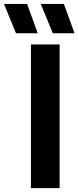

<svg xmlns="http://www.w3.org/2000/svg" viewBox="-104 -969 403 989"><path d="M55.3 0V-740H203.1V0ZM168 -797.5 105.9 -948.9H225L279.9 -797.5ZM-21.5 -797.5 -83.6 -948.9H35.5L90.4 -797.5Z"/></svg>

Font: Encode Sans Condensed Thin
Style: Regular
Weight: 100
Width: 3
Designer: Multiple Designers
Foundry: Impallari Type
Version: Version 3.002